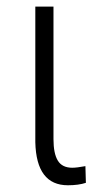

<svg xmlns="http://www.w3.org/2000/svg" viewBox="-20 -548 315 573"><path d="M139.6 -528.3V-132.8Q139.6 -89.8 152.6 -68.6Q165.5 -47.4 195.8 -47.4Q209 -47.4 234.9 -52.2L236.3 -2.4Q214.4 4.9 182.6 4.9Q88.4 4.9 85.4 -123.5V-528.3Z"/></svg>

Font: MAUL Condensed Light
Style: Light
Weight: 300
Designer: MAUL
Version: Version 2.137; 2017; ttfautohint (v1.8.3)